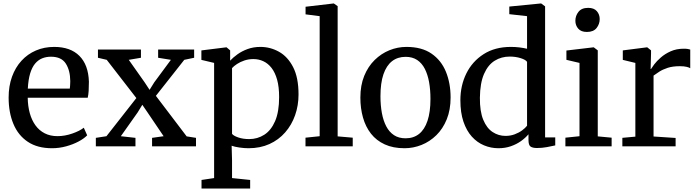

<svg xmlns="http://www.w3.org/2000/svg" viewBox="-20 -839 4002 1101"><path d="M278.2 11Q194.6 11 139.3 -26Q84 -63 56.8 -128.6Q29.5 -194.2 29.5 -279.4Q29.5 -345.3 48.8 -398.9Q68.1 -452.4 103.1 -490.6Q138 -528.8 185.8 -549.4Q233.6 -570 290.6 -570Q384 -570 435.3 -518.6Q486.7 -467.2 489.8 -370.6Q489.8 -340.5 488.4 -318.1Q487 -295.6 483 -278.4H139Q139.7 -230.1 150.9 -189.7Q162.2 -149.3 183.6 -119.9Q205 -90.5 236.6 -74.4Q268.2 -58.3 309.6 -58.3Q351.8 -58.3 394.7 -73.3Q437.6 -88.3 460.5 -106.6L479.9 -63Q462 -44.3 430.3 -27.5Q398.5 -10.6 358.9 0.2Q319.3 11 278.2 11ZM139.5 -330.9H380.3Q381.2 -337.9 381.8 -346.5Q382.4 -355.1 382.6 -362.7Q382.9 -370.4 382.9 -374.2Q382.5 -435 357.3 -474.4Q332.1 -513.8 272 -513.8Q245.1 -513.8 222.1 -504.6Q199.1 -495.3 181.4 -474.4Q163.8 -453.5 153 -418.2Q142.3 -383 139.5 -330.9Z M590.4 -57.9 761.9 -276.7 592.1 -495.9 541.7 -507.8V-555.1H788.2V-507.8L718.4 -495.9L809.2 -367.2L837.8 -323.8L864.4 -366.6L960 -495.9L886.8 -507.8V-555.1H1093.3V-507.8L1036.7 -495.9L873.9 -289.4L1050.4 -57L1103.9 -48.5V0H852V-48.5L918.3 -57.9L826.7 -193.4L796.1 -238.1L769.3 -194.2L672.9 -57.9L756.8 -48.5V0H529.6V-48.5Z M1691.9 -297.4Q1691.9 -234.1 1672.2 -178.3Q1652.6 -122.5 1615.3 -79.8Q1578.1 -37.1 1525.1 -13Q1472 11 1405.1 11Q1380.9 11 1353.4 7Q1325.8 3.1 1308.3 -3.3L1310.6 80.6V182.1L1414.5 192.9V242H1135.6V192.9L1207.8 182.1V-478.3L1134.8 -495.6V-549.9L1277.2 -567.6H1279.2L1299.7 -550.2V-491.1Q1316.1 -509.1 1341.4 -527.3Q1366.6 -545.6 1399.9 -557.8Q1433.2 -570 1473.4 -570Q1530 -570 1580 -542.1Q1630 -514.1 1660.9 -454.1Q1691.9 -394 1691.9 -297.4ZM1433.1 -500.3Q1405.3 -500.3 1381.3 -492.1Q1357.3 -484 1339.1 -472Q1320.8 -460 1310.6 -448.5V-71.7Q1317.9 -60.8 1345.5 -51.1Q1373 -41.4 1408.8 -41.4Q1456.6 -41.4 1495.6 -66.4Q1534.6 -91.4 1557.6 -144.5Q1580.6 -197.7 1580.6 -282.6Q1580.6 -340.3 1569.2 -381.6Q1557.7 -422.9 1537.3 -449.3Q1516.8 -475.6 1490.1 -487.9Q1463.5 -500.3 1433.1 -500.3Z M1813.1 -57.9V-746.4L1732.2 -756.7V-800.3L1892.8 -819.1H1894.2L1916.2 -803.9V-57L2002.7 -49.5V0H1731.8V-49.5Z M2046.5 -279.3Q2046.5 -349.6 2068.5 -403.7Q2090.6 -457.8 2128.3 -494.8Q2166 -531.8 2213.1 -550.9Q2260.3 -570 2310.7 -570Q2398.4 -570 2454.3 -531.6Q2510.2 -493.2 2537.1 -427.4Q2563.9 -361.7 2563.9 -279.7Q2563.9 -209.2 2541.8 -154.8Q2519.8 -100.5 2482.1 -63.6Q2444.4 -26.7 2397.2 -7.9Q2350 11 2299.6 11Q2234 11 2186.1 -11.1Q2138.2 -33.1 2107.3 -72.5Q2076.5 -112 2061.5 -164.9Q2046.5 -217.8 2046.5 -279.3ZM2305.8 -45.9Q2351.1 -45.9 2382.9 -70.9Q2414.7 -96 2431.5 -146.3Q2448.4 -196.6 2448.4 -272Q2448.4 -323.5 2440.6 -367.5Q2432.8 -411.5 2416.1 -444.2Q2399.4 -476.9 2372.2 -495Q2345 -513.1 2305.8 -513.1Q2260.3 -513.1 2228.1 -488.1Q2195.9 -463 2178.8 -413Q2161.7 -362.9 2161.7 -287Q2161.7 -235 2169.8 -191Q2177.9 -147 2195 -114.4Q2212.1 -81.8 2239.5 -63.8Q2267 -45.9 2305.8 -45.9Z M2838.4 11Q2795.2 11 2755.8 -5.4Q2716.4 -21.7 2685.8 -55.5Q2655.3 -89.3 2637.6 -141.2Q2620 -193.1 2620 -264.1Q2620 -348.4 2654.2 -417.7Q2688.4 -487 2753.3 -528.5Q2818.1 -570 2909.4 -570Q2935.1 -570 2958.8 -567.1Q2982.4 -564.2 3002.3 -559.4V-746.4L2900.5 -757.7V-801.4L3080.9 -819.1H3083.4L3105.8 -802.5V-51.2H3164V-5.2Q3143.6 -0.7 3116.1 4.6Q3088.6 9.8 3059.1 9.8Q3035.5 9.8 3023 1.9Q3010.5 -6 3010.5 -36.7V-69Q2993.4 -48.4 2967.7 -30Q2941.9 -11.7 2909.2 -0.3Q2876.5 11 2838.4 11ZM2878.9 -59.7Q2907.3 -59.7 2931.6 -68.9Q2956 -78.1 2974.2 -91.6Q2992.4 -105 3002.3 -118V-484.3Q2994.7 -496.4 2965.7 -505.5Q2936.8 -514.6 2903.1 -514.6Q2855.2 -514.6 2816.9 -490.9Q2778.5 -467.2 2755.7 -415.2Q2732.9 -363.3 2731.9 -279Q2731.1 -200.7 2751.1 -152.3Q2771 -104 2804.8 -81.9Q2838.5 -59.7 2878.9 -59.7Z M3303.1 -57.9V-478.2L3228 -495.9V-549.3L3382.8 -567.6H3384.8L3407.8 -550.2V-57L3487.3 -49.5V0H3222.2V-49.5ZM3344.9 -655.8Q3312.3 -655.8 3295.8 -674.7Q3279.4 -693.6 3279.4 -719.9Q3279.4 -748.6 3297.3 -771.2Q3315.2 -793.9 3352.4 -793.9H3353.4Q3386.1 -793.9 3402.5 -775Q3418.9 -756.1 3418.9 -729.7Q3418.9 -701 3401 -678.4Q3383.1 -655.8 3345.9 -655.8Z M3548.8 0V-48.6L3623.4 -55.5V-478.2L3551.4 -495.6V-550L3689.4 -567.6H3691.6L3713.3 -550.2V-531.9L3710.9 -443.5H3713.3Q3717.8 -451.4 3731.8 -470.1Q3745.9 -488.8 3769.6 -509.5Q3793.2 -530.2 3826.3 -545Q3859.4 -559.7 3901.5 -559.7Q3915.9 -559.7 3924.3 -558.1Q3932.8 -556.6 3938.1 -554.8V-447.7Q3932.5 -452.1 3917.3 -455.7Q3902.1 -459.4 3878.2 -459.4Q3837.3 -459.4 3808.8 -450Q3780.2 -440.6 3760.8 -428.1Q3741.5 -415.5 3727.7 -405.4V-56.3L3854.2 -47.9V0Z"/></svg>

Font: Merriweather 7pt Light
Style: Regular
Weight: 300
Designer: Eben Sorkin
Foundry: Eben Sorkin
Version: Version 2.200;gftools[0.9.31]